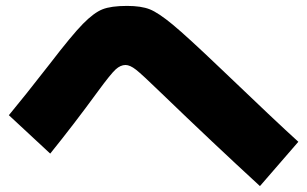

<svg xmlns="http://www.w3.org/2000/svg" viewBox="-20 -650 1040 650"><path d="M150 -130 10 -260Q60 -320 148 -433Q224 -532 261 -569.5Q298 -607 327 -618.5Q356 -630 410 -630Q458 -630 487 -618.5Q516 -607 565 -566.5Q614 -526 727 -418Q916 -237 990 -170L860 -20Q699 -168 529 -332Q461 -398 440.5 -414Q420 -430 405 -430Q388 -430 371.5 -415Q355 -400 311 -340Q230 -229 150 -130Z"/></svg>

Font: M PLUS 1p Black
Style: Regular
Weight: 900
Version: Version 1.061